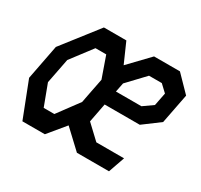

<svg xmlns="http://www.w3.org/2000/svg" viewBox="-115 -670 859 819"><g transform="rotate(30 314.5 -260.0)"><path d="M427 -520.5 333.5 -423 290.5 -520.5H180L44 -346L11 -175L79 0H189.5L258.5 -83.5L347.5 0H505.5L533.5 -80H397L329 -144L347 -237.5H520L600.5 -297.5L629 -444L554.5 -520.5ZM90 -199 114 -322 193 -426H246L282.5 -322L268 -248.5L258.5 -199L181.5 -95H129ZM361 -309.5 370 -354.5 449.5 -438.5H512.5L546.5 -406.5L534 -343L486.5 -309.5Z"/></g></svg>

Font: Monaspace Krypton Medium
Style: Italic
Weight: 500
Italic angle: -11°
Designer: Riley Cran & the Lettermatic Team
Foundry: Lettermatic
Version: Version 1.101 (Monaspace Krypton)